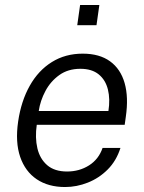

<svg xmlns="http://www.w3.org/2000/svg" viewBox="-20 -743 579 773"><path d="M242 10Q174.5 10 128 -21.2Q81.5 -52.5 61.2 -111.5Q41 -170.5 53 -253.5Q65 -336 99.8 -397.8Q134.5 -459.5 188.8 -493.2Q243 -527 313 -527Q380.5 -527 423 -496.2Q465.5 -465.5 481.8 -408.5Q498 -351.5 486.5 -272.5L482 -240.5H128Q120.5 -188.5 130.5 -146Q140.5 -103.5 170 -78Q199.5 -52.5 250 -52.5Q299.5 -52.5 338.5 -77.2Q377.5 -102 393 -147.5H465Q448.5 -95.5 413.5 -60.5Q378.5 -25.5 333.5 -7.8Q288.5 10 242 10ZM136 -296H416.5Q424 -344 414.5 -382.5Q405 -421 377.5 -443.5Q350 -466 303.5 -466Q254 -466 218.8 -440.8Q183.5 -415.5 162.8 -376.5Q142 -337.5 136 -296ZM291 -641.5 302.5 -723H380L368.5 -641.5Z"/></svg>

Font: Public Sans Thin Light
Style: Italic
Weight: 300
Italic angle: -8°
Version: Version 2.001